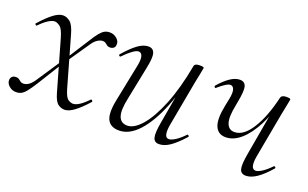

<svg xmlns="http://www.w3.org/2000/svg" viewBox="-56 -630 1411 879"><g transform="rotate(20 649.5 -191.0)"><path d="M285 9Q268 9 253 -2Q238 -13 227 -51L158 -292Q146 -335 131.5 -345.5Q117 -356 106 -356Q94 -356 76 -345Q58 -334 36 -311Q33 -307 28.5 -311.5Q24 -316 28 -319Q62 -357 87.5 -376Q113 -395 133 -395Q151 -395 167.5 -381.5Q184 -368 196 -325L265 -83Q276 -46 289 -38Q302 -30 312 -30Q325 -30 342.5 -41Q360 -52 382 -75Q386 -79 390 -74.5Q394 -70 391 -67Q357 -29 331 -10Q305 9 285 9ZM48 9Q29 9 14 -4.5Q-1 -18 1 -36Q3 -46 9.5 -51Q16 -56 26 -56Q36 -56 41.5 -52Q47 -48 52.5 -43.5Q58 -39 67 -39Q78 -39 90 -46Q102 -53 115 -71L196 -193L204 -184L129 -63Q110 -33 97.5 -17.5Q85 -2 74 3.5Q63 9 48 9ZM208 -188 201 -198 281 -323Q300 -354 312.5 -369Q325 -384 336 -389.5Q347 -395 361 -395Q380 -395 395.5 -381.5Q411 -368 408 -350Q407 -340 400 -335Q393 -330 384 -330Q374 -330 368.5 -334.5Q363 -339 357.5 -343Q352 -347 343 -347Q333 -347 320 -339.5Q307 -332 295 -315Z M552 13Q509 13 494.5 -18Q480 -49 495 -119L531 -297Q537 -328 532 -343Q527 -358 514 -358Q503 -358 485 -345Q467 -332 445 -309Q441 -305 437 -309Q433 -313 437 -317Q470 -355 497 -375Q524 -395 549 -395Q572 -395 578.5 -373.5Q585 -352 573 -297L541 -138Q528 -78 538 -49.5Q548 -21 580 -21Q613 -21 649.5 -63Q686 -105 718.5 -185.5Q751 -266 772 -380L783 -379Q763 -263 727.5 -174.5Q692 -86 647 -36.5Q602 13 552 13ZM745 9Q722 9 716.5 -12.5Q711 -34 721 -89L772 -380Q774 -394 798 -394Q811 -394 815 -392.5Q819 -391 819 -388Q819 -385 814 -361.5Q809 -338 804 -312L763 -89Q753 -28 780 -28Q792 -28 811 -40Q830 -52 852 -75Q855 -79 859.5 -74.5Q864 -70 860 -67Q826 -29 798.5 -10Q771 9 745 9Z M1021 -125Q984 -125 970 -158Q956 -191 971 -263L978 -297Q984 -328 979 -343Q974 -358 961 -358Q952 -358 937 -348.5Q922 -339 904 -323Q901 -319 897 -323Q893 -327 896 -331Q923 -362 947.5 -378.5Q972 -395 994 -395Q1018 -395 1024 -374Q1030 -353 1019 -297L1016 -280Q1003 -217 1013 -189Q1023 -161 1051 -161Q1095 -161 1133 -221Q1171 -281 1194 -380L1206 -379Q1189 -301 1159.5 -244Q1130 -187 1094.5 -156Q1059 -125 1021 -125ZM1168 9Q1144 9 1138.5 -12.5Q1133 -34 1143 -89L1194 -380Q1198 -394 1220 -394Q1234 -394 1237.5 -392.5Q1241 -391 1241 -388Q1241 -385 1236 -361.5Q1231 -338 1226 -312L1185 -89Q1175 -28 1203 -28Q1214 -28 1233 -40Q1252 -52 1274 -75Q1278 -79 1282 -74.5Q1286 -70 1282 -67Q1249 -29 1221 -10Q1193 9 1168 9Z"/></g></svg>

Font: Cormorant Garamond Light
Style: Italic
Weight: 300
Italic angle: -10°
Designer: Christian Thalmann (Catharsis Fonts)
Foundry: Catharsis Fonts
Version: Version 4.001